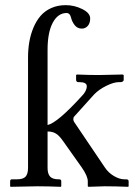

<svg xmlns="http://www.w3.org/2000/svg" viewBox="-20 -718 519 739"><path d="M87.9 -496.1Q87.9 -527.8 92.8 -556.4Q97.7 -585 108.6 -611.3Q119.6 -637.7 136 -656.7Q152.3 -675.8 177.2 -687Q202.1 -698.2 232.9 -698.2Q266.1 -698.2 296.6 -683.1Q327.1 -668 327.1 -647Q327.1 -628.9 317.9 -618.4Q308.6 -607.9 294.9 -607.9Q278.3 -607.9 267.8 -620.8Q257.3 -633.8 252.9 -651.9Q248.5 -668 236.8 -668Q203.1 -668 183.1 -630.6Q163.1 -593.3 163.1 -525.9V-236.8Q200.7 -245.1 293.9 -347.2Q314 -367.2 314 -386.2Q314 -401.9 285.2 -401.9H280.8Q277.3 -401.9 275.1 -404.5Q272.9 -407.2 272.9 -410.2V-429.2L275.9 -431.2Q323.7 -429.2 358.9 -429.2L452.1 -431.2L456.1 -429.2V-410.2Q456.1 -406.7 452.4 -404.3Q448.7 -401.9 444.8 -401.9H438Q418 -401.9 389.2 -387.7Q360.4 -373.5 341.8 -354L266.1 -270Q262.2 -266.1 262.2 -259.8Q262.2 -252.4 267.1 -246.1L383.8 -73.2Q397 -53.2 418.5 -40.5Q439.9 -27.8 459 -27.8H465.8Q475.1 -27.8 475.1 -20V-1L473.1 1Q421.9 -1 382.8 -1L320.8 1L317.9 -1V-20Q317.9 -40 294.9 -73.2L222.2 -175.8Q207 -197.3 194.8 -204.1Q182.1 -211.9 163.1 -211.9V-71.8Q163.1 -49.3 172.6 -38.6Q182.1 -27.8 206.1 -27.8H208Q215.8 -27.8 215.8 -20V-1L213.9 1Q163.1 -1 124 -1L21 1L19 -1V-20Q19 -27.8 25.9 -27.8H44.9Q69.3 -27.8 78.6 -38.3Q87.9 -48.8 87.9 -71.8Z"/></svg>

Font: Linux Biolinum G
Style: Regular
Weight: 400
Designer: Philipp H. Poll
Foundry: Philipp H. Poll
Version: Version 1.1.0 ; ttfautohint (v1.6)